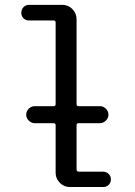

<svg xmlns="http://www.w3.org/2000/svg" viewBox="-20 -750 540 770"><path d="M95.7 -668Q83 -668 74.2 -676.8Q65.4 -685.5 65.4 -698.7Q65.4 -711.9 74.2 -721.2Q83 -730.5 95.7 -730.5H230.5Q253.9 -730.5 270.5 -713.4Q287.1 -696.3 287.1 -672.9V-332Q287.1 -324.2 294.9 -324.2H380.9Q394.5 -324.2 404.8 -314Q415 -303.7 415 -290Q415 -276.4 404.3 -266.1Q393.6 -255.9 380.9 -255.9H294.9Q287.1 -255.9 287.1 -248V-70.3Q287.1 -62.5 294.9 -61.5H393.6Q406.2 -61.5 415.5 -52.7Q424.8 -43.9 424.8 -30.8Q424.8 -17.6 416 -8.8Q407.2 0 393.6 0H259.8Q236.3 0 219.7 -17.1Q203.1 -34.2 203.1 -56.6V-248Q203.1 -255.9 195.3 -255.9H119.1Q106.4 -255.9 95.7 -266.1Q85 -276.4 85 -290Q85 -303.7 95.2 -314Q105.5 -324.2 119.1 -324.2H195.3Q203.1 -324.2 203.1 -332V-659.2Q203.1 -668 195.3 -668Z"/></svg>

Font: Rounded Mgen+ 1mn regular
Style: Regular
Weight: 400
Designer: [Source Han Sans]
Ryoko NISHIZUKA  (kana & ideographs); Paul D. Hunt (Latin, Greek & Cyrillic); Wenlong ZHANG  (bopomofo
Version: Version 1.059.20150602